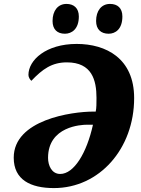

<svg xmlns="http://www.w3.org/2000/svg" viewBox="-20 -949 720 979"><path d="M534 -777C568 -777 604 -800 604 -865C604 -908 579 -929 541 -929C497 -929 470 -894 470 -842C470 -799 495 -777 534 -777ZM311 -777C345 -777 382 -800 382 -865C382 -908 356 -929 319 -929C275 -929 248 -894 248 -842C248 -799 272 -777 311 -777ZM255 10C487 10 664 -191 664 -449C664 -651 521 -725 371 -725C215 -725 125 -643 125 -567C125 -554 134 -542 140 -537C197 -597 245 -631 321 -631C449 -631 472 -540 472 -450C472 -425 472 -396 468 -380H456C345 -380 50 -338 50 -145C50 -32 136 10 255 10ZM287 -62C243 -62 225 -106 225 -144C225 -306 397 -313 422 -313H454C422 -168 357 -62 287 -62Z"/></svg>

Font: Noto Serif SemiCondensed Black
Style: Italic
Weight: 900
Width: 4
Italic angle: -12°
Designer: Monotype Design Team
Foundry: Monotype Imaging Inc.
Version: Version 2.014